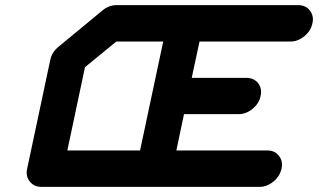

<svg xmlns="http://www.w3.org/2000/svg" viewBox="-20 -729 1241 749"><path d="M526.4 -142.1 616.7 -566.9H433.6L311.5 -466.8L242.7 -142.1ZM1022.5 -142.1Q1051.8 -142.1 1067.9 -121.6Q1080.1 -106.4 1080.1 -86.4Q1080.1 -79.1 1078.1 -70.8Q1071.8 -41.5 1046.6 -20.8Q1021.5 0 992.2 0H141.6Q112.3 0 96.2 -21Q84 -35.6 84 -55.2Q84 -62.5 85.9 -70.8L176.3 -496.1Q182.6 -525.4 208 -546.4L379.4 -688Q404.8 -709 434.6 -709H1143.1Q1172.4 -709 1188.5 -688.5Q1200.7 -673.3 1200.7 -653.3Q1200.7 -646 1198.7 -637.7Q1192.4 -608.4 1167.2 -587.6Q1142.1 -566.9 1112.8 -566.9H758.3L728 -425.3H940.9Q970.2 -425.3 986.8 -404.8Q998.5 -389.6 998.5 -370.6Q998.5 -362.8 996.6 -354.5Q990.7 -325.2 965.3 -304.4Q939.9 -283.7 910.6 -283.7H697.8L668 -142.1Z"/></svg>

Font: Robtronika
Style: Italic
Weight: 400
Italic angle: -12°
Designer: GGBot
Version: 1.00